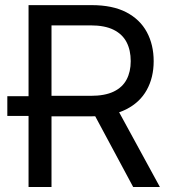

<svg xmlns="http://www.w3.org/2000/svg" viewBox="-20 -748 682 768"><path d="M144 -284.2H9.3V-363.3H144ZM94.2 0V-727.5H346.7Q430.2 -727.5 485.1 -699Q540 -670.4 567.4 -619.6Q594.7 -568.8 594.7 -503.4Q594.7 -438 567.1 -388.2Q539.6 -338.4 484.4 -310.5Q429.2 -282.7 345.7 -282.7H145.5V-364.7H343.3Q399.4 -364.7 434.6 -381.6Q469.7 -398.4 486.3 -429.7Q502.9 -460.9 502.9 -503.4Q502.9 -547.4 486.3 -579.3Q469.7 -611.3 434.3 -628.9Q398.9 -646.5 342.3 -646.5H186V0ZM512.7 0 336.9 -327.6H440.9L619.6 0Z"/></svg>

Font: Inter 17pt
Style: Regular
Weight: 400
Version: Version 4.001;git-66647c0bb